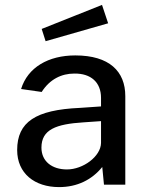

<svg xmlns="http://www.w3.org/2000/svg" viewBox="-20 -753 607 783"><path d="M396 -733 150 -635 166 -585 421 -658ZM221 10C295 10 355 -20 397 -72L404 0H491V-361C491 -462 426 -527 287 -527C177 -527 93 -478 66 -390L150 -378C183 -430 231 -453 283 -453C351 -454 392 -417 392 -354V-319L305 -313C126 -305 50 -256 50 -141C50 -46 121 10 221 10ZM253 -62C192 -62 149 -95 149 -151C149 -225 209 -247 320 -254L392 -259V-170C391 -115 319 -62 253 -62Z"/></svg>

Font: United Sans Medium
Style: Regular
Weight: 500
Designer: Pablo Impallari, Rodrigo Fuenzalida (Modified by Dan O. Williams)
Version: Version 1.000;PS 001.000;hotconv 1.0.88;makeotf.lib2.5.64775